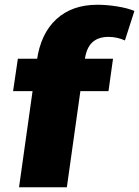

<svg xmlns="http://www.w3.org/2000/svg" viewBox="-20 -787 585 807"><path d="M135 -533Q151 -646 217 -706.5Q283 -767 389 -767Q429 -767 472.5 -760Q516 -753 545 -741L505 -617Q490 -624 472 -628Q454 -632 436 -632Q392 -632 367 -608Q342 -584 336 -533L261 0H60ZM55 -540H455L436 -404H35Z"/></svg>

Font: Pathway Extreme 28pt ExtraBold
Style: Italic
Weight: 800
Italic angle: -8°
Designer: Eduardo Rodriguez Tunni
Foundry: Eduardo Rodriguez Tunni
Version: Version 1.001;gftools[0.9.26]